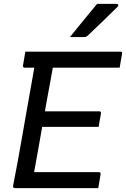

<svg xmlns="http://www.w3.org/2000/svg" viewBox="-20 -965 646 985"><path d="M110 -700H597Q601 -700 603 -699Q605 -698 606 -695.5Q607 -693 606 -689Q603 -670 600 -654Q597 -638 594 -618H106Q103 -618 101 -619.5Q99 -621 98 -623.5Q97 -626 98 -629Q101 -648 104 -664.5Q107 -681 110 -700ZM168 -394H489Q493 -394 495 -392.5Q497 -391 497.5 -389Q498 -387 498 -383Q497 -374 494.5 -362.5Q492 -351 490 -338.5Q488 -326 486 -314H154ZM56 0Q54 0 52 -1Q50 -2 48.5 -3.5Q47 -5 47 -7Q47 -9 47 -11Q59 -71 70.5 -134.5Q82 -198 93.5 -263.5Q105 -329 116.5 -395Q128 -461 140 -527Q152 -593 163 -658H265L255 -643Q252 -623 248 -601Q244 -579 240 -557Q229 -500 218.5 -440Q208 -380 197.5 -320.5Q187 -261 176.5 -201Q166 -141 155 -82H486Q492 -82 494.5 -79Q497 -76 496 -71Q494 -56 490.5 -37.5Q487 -19 484 0ZM478 -945Q502 -945 517 -945Q532 -945 545.5 -945Q559 -945 580 -945Q585 -945 586.5 -940Q588 -935 583 -930Q561 -909 544.5 -892.5Q528 -876 512.5 -861Q497 -846 478 -828Q459 -810 431 -783Q428 -780 423.5 -777.5Q419 -775 413 -775Q399 -775 386.5 -775Q374 -775 362 -775Q350 -775 339 -775Q363 -805 385.5 -832.5Q408 -860 430.5 -887.5Q453 -915 478 -945Z"/></svg>

Font: Rec Mono Linear
Style: Italic
Weight: 400
Italic angle: -10°
Monospace: yes
Version: Version 1.085; ttfautohint (v1.8.4.7-5d5b)